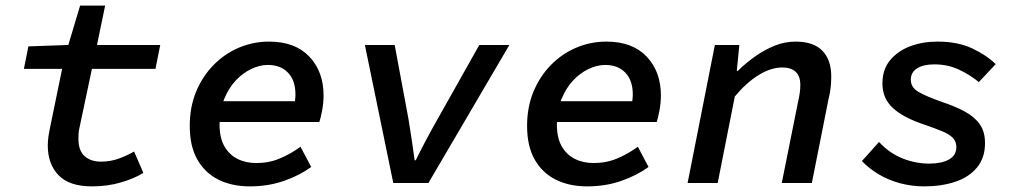

<svg xmlns="http://www.w3.org/2000/svg" viewBox="-20 -651 3640 683"><path d="M308 12Q226 12 188 -28Q150 -68 150 -133Q150 -148 152 -163Q154 -178 158 -197L201 -406H65L81 -486L223 -491L265 -631H354L325 -491H550L533 -406H307L263 -198Q260 -185 259.5 -175.5Q259 -166 259 -157Q259 -115 281 -95.5Q303 -76 339 -76Q373 -76 403 -87Q433 -98 457 -112L490 -36Q458 -16 410 -2Q362 12 308 12Z M869 12Q805 12 757 -12Q709 -36 682 -83.5Q655 -131 655 -203Q655 -270 677.5 -324.5Q700 -379 739.5 -419.5Q779 -460 830 -481.5Q881 -503 937 -503Q1030 -503 1080.5 -449.5Q1131 -396 1131 -312Q1131 -284 1125.5 -256Q1120 -228 1116 -217H736L748 -291H1061L1025 -273Q1028 -283 1029.5 -294Q1031 -305 1031 -315Q1031 -365 1004.5 -392.5Q978 -420 933 -420Q904 -420 873.5 -405.5Q843 -391 818 -364Q793 -337 777 -297.5Q761 -258 761 -208Q761 -161 778 -131Q795 -101 824.5 -86Q854 -71 892 -71Q937 -71 976 -87.5Q1015 -104 1049 -129L1087 -57Q1046 -27 990 -7.5Q934 12 869 12Z M1379 0 1278 -491H1384L1433 -228Q1439 -192 1444.5 -155Q1450 -118 1455 -81H1459Q1476 -116 1496 -153.5Q1516 -191 1537 -228L1685 -491H1792L1504 0Z M2069 12Q2005 12 1957 -12Q1909 -36 1882 -83.5Q1855 -131 1855 -203Q1855 -270 1877.5 -324.5Q1900 -379 1939.5 -419.5Q1979 -460 2030 -481.5Q2081 -503 2137 -503Q2230 -503 2280.5 -449.5Q2331 -396 2331 -312Q2331 -284 2325.5 -256Q2320 -228 2316 -217H1936L1948 -291H2261L2225 -273Q2228 -283 2229.5 -294Q2231 -305 2231 -315Q2231 -365 2204.5 -392.5Q2178 -420 2133 -420Q2104 -420 2073.5 -405.5Q2043 -391 2018 -364Q1993 -337 1977 -297.5Q1961 -258 1961 -208Q1961 -161 1978 -131Q1995 -101 2024.5 -86Q2054 -71 2092 -71Q2137 -71 2176 -87.5Q2215 -104 2249 -129L2287 -57Q2246 -27 2190 -7.5Q2134 12 2069 12Z M2426 0 2523 -491H2610L2601 -399H2605Q2632 -426 2665 -449.5Q2698 -473 2734.5 -488Q2771 -503 2810 -503Q2874 -503 2905.5 -470.5Q2937 -438 2937 -379Q2937 -360 2935 -340.5Q2933 -321 2928 -302L2868 0H2761L2819 -289Q2823 -307 2825 -321Q2827 -335 2827 -349Q2827 -380 2810.5 -395.5Q2794 -411 2763 -411Q2723 -411 2679.5 -384.5Q2636 -358 2594 -308L2533 0Z M3268 12Q3224 12 3182.5 1Q3141 -10 3106.5 -30.5Q3072 -51 3046 -78L3107 -146Q3144 -106 3190.5 -87.5Q3237 -69 3286 -69Q3329 -69 3355.5 -83.5Q3382 -98 3382 -128Q3382 -147 3370 -160Q3358 -173 3333 -183.5Q3308 -194 3270 -207Q3194 -232 3156.5 -266.5Q3119 -301 3119 -354Q3119 -404 3146.5 -437Q3174 -470 3218 -486.5Q3262 -503 3315 -503Q3387 -503 3438 -479Q3489 -455 3522 -423L3462 -359Q3432 -384 3392 -403Q3352 -422 3304 -422Q3265 -422 3242.5 -408Q3220 -394 3220 -367Q3220 -340 3247.5 -324Q3275 -308 3332 -288Q3377 -273 3411.5 -254.5Q3446 -236 3465 -209.5Q3484 -183 3484 -142Q3484 -89 3455 -54.5Q3426 -20 3377 -4Q3328 12 3268 12Z"/></svg>

Font: Source Code Pro ExtraLight SemiBold
Style: Italic
Weight: 600
Italic angle: -11°
Monospace: yes
Version: Version 1.016;hotconv 1.0.116;makeotfexe 2.5.65601